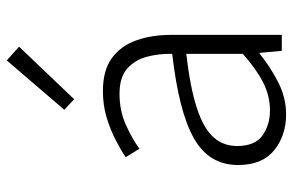

<svg xmlns="http://www.w3.org/2000/svg" viewBox="-174 -708 894 587"><g transform="rotate(-90 273.5 -414.0)"><path d="M217.8 13.2Q153.3 13.2 108.2 -23.2Q63 -59.6 63 -133.8Q63 -222.7 144.8 -268.8Q226.6 -314.9 402.8 -335Q403.8 -374.5 394.3 -411.4Q384.8 -448.2 358.2 -472.2Q331.5 -496.1 280.8 -496.1Q228.5 -496.1 184.6 -476.1Q140.6 -456.1 112.8 -435.1L86.9 -477.1Q107.4 -491.2 138.2 -507.3Q168.9 -523.4 207.3 -535.2Q245.6 -546.9 289.1 -546.9Q352.5 -546.9 390.1 -519.3Q427.7 -491.7 444.3 -444.3Q460.9 -397 460.9 -337.9V0H412.1L405.8 -67.9H403.8Q363.3 -35.2 316.2 -11Q269 13.2 217.8 13.2ZM230 -36.1Q274.4 -36.1 315.2 -56.9Q356 -77.6 402.8 -119.1V-292Q297.9 -279.8 236.1 -259.3Q174.3 -238.8 147.7 -208.5Q121.1 -178.2 121.1 -137.2Q121.1 -82 153.3 -59.1Q185.5 -36.1 230 -36.1ZM264.2 -634.8 231.9 -665 382.8 -840.8 424.8 -803.2Z"/></g></svg>

Font: Source Han Sans CN Light
Style: Regular
Weight: 300
Designer: Ryoko NISHIZUKA  (kana, bopomofo & ideographs); Paul D. Hunt (Latin, Greek & Cyrillic); Sandoll Communications , Soo-you
Foundry: Adobe
Version: Version 2.000;hotconv 1.0.107;makeotfexe 2.5.65593